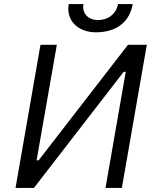

<svg xmlns="http://www.w3.org/2000/svg" viewBox="-20 -919 762 939"><path d="M56 0H146L585 -568H595L496 0H576L698 -700H606L169 -135H159L258 -700H178ZM449 -761C554 -761 615 -816 629 -899H557C549 -852 510 -821 459 -821C413 -821 380 -852 388 -899H316C302 -816 364 -761 449 -761Z"/></svg>

Font: Fixel Display
Style: Italic
Weight: 400
Italic angle: -10°
Designer: AlfaBravo + MacPaw
Foundry: Kyrylo Tkachov, Marchela Mozhyna, Serhii Makarenko, Maria Weinstein, Zakhar Kryvoshyya
Version: Version 1.210;Glyphs 3.2 (3217)